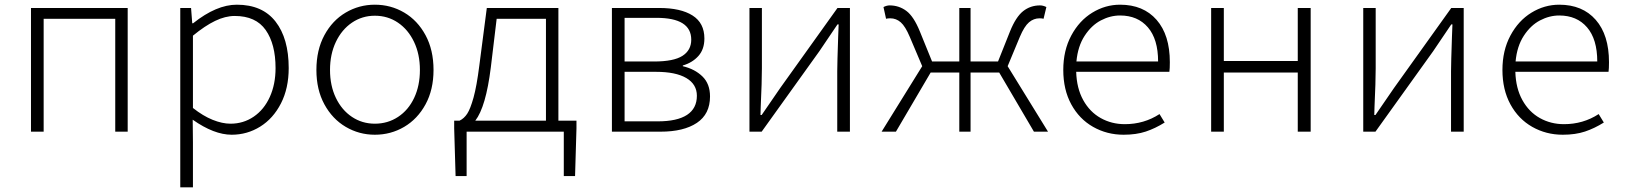

<svg xmlns="http://www.w3.org/2000/svg" viewBox="-20 -561 6939 818"><path d="M112 -527H524V0H471V-481H166V0H112Z M748 -527H794L799 -462H803Q902 -541 989 -541Q1098 -541 1154 -469Q1210 -397 1210 -271Q1210 -185 1177 -120.5Q1144 -56 1088.5 -21.5Q1033 13 967 13Q892 13 801 -51L802 45V237H748ZM1154 -271Q1154 -373 1112 -433Q1070 -493 980 -493Q940 -493 896.5 -472Q853 -451 802 -409V-101Q845 -67 886 -50.5Q927 -34 962 -34Q1017 -34 1061 -64Q1105 -94 1129.5 -148Q1154 -202 1154 -271Z M1328 -263Q1328 -348 1362 -411Q1396 -474 1453 -507.5Q1510 -541 1577 -541Q1645 -541 1702 -507.5Q1759 -474 1793 -411Q1827 -348 1827 -263Q1827 -179 1793 -116.5Q1759 -54 1702 -20.5Q1645 13 1577 13Q1510 13 1453 -20.5Q1396 -54 1362 -116.5Q1328 -179 1328 -263ZM1769 -263Q1769 -330 1744 -382.5Q1719 -435 1675.5 -464.5Q1632 -494 1577 -494Q1523 -494 1479.5 -464.5Q1436 -435 1411 -382.5Q1386 -330 1386 -263Q1386 -196 1411 -144Q1436 -92 1479.5 -63Q1523 -34 1577 -34Q1632 -34 1676 -63Q1720 -92 1744.5 -144Q1769 -196 1769 -263Z M2022 -281 2054 -527H2359V-47H2436V-14L2430 189H2382V0H1968V189H1921L1915 -14V-47H1938Q1957 -56 1970.5 -76.5Q1984 -97 1997.5 -145.5Q2011 -194 2022 -281ZM2306 -47V-481H2096L2071 -273Q2050 -105 2005 -47Z M2587 -527H2789Q2880 -527 2930.5 -495Q2981 -463 2981 -397Q2981 -351 2955.5 -322.5Q2930 -294 2889 -282V-279Q2940 -267 2972.5 -235.5Q3005 -204 3005 -150Q3005 -75 2949 -37.5Q2893 0 2794 0H2587ZM2925 -392Q2925 -485 2777 -485H2641V-299H2767Q2850 -299 2887.5 -323Q2925 -347 2925 -392ZM2949 -153Q2949 -202 2904 -228.5Q2859 -255 2775 -255H2641V-44H2782Q2865 -44 2907 -71.5Q2949 -99 2949 -153Z M3173 -527H3226V-270Q3226 -213 3221 -106L3220 -71H3225L3304 -186L3548 -527H3601V0H3547V-258Q3547 -290 3551 -406L3553 -457H3548Q3498 -382 3471 -343L3225 0H3173Z M3909 -279 3856 -404Q3837 -449 3817.5 -466Q3798 -483 3773 -483Q3761 -483 3755 -481L3744 -531Q3758 -538 3770 -538Q3810 -538 3841.5 -514.5Q3873 -491 3899 -427L3951 -299H4067V-527H4115V-299H4232L4283 -427Q4308 -489 4339 -513.5Q4370 -538 4411 -538Q4424 -538 4438 -531L4426 -481Q4420 -483 4409 -483Q4384 -483 4364 -466Q4344 -449 4325 -404L4273 -279L4445 0H4385L4237 -252H4115V0H4067V-252H3945L3797 0H3736Z M4510 -263Q4510 -346 4544 -409.5Q4578 -473 4633.5 -507Q4689 -541 4752 -541Q4851 -541 4907.5 -476.5Q4964 -412 4964 -296Q4964 -268 4962 -255H4565Q4567 -185 4595 -134.5Q4623 -84 4669.5 -58Q4716 -32 4772 -32Q4854 -32 4920 -75L4942 -39Q4902 -14 4861.5 -0.5Q4821 13 4767 13Q4696 13 4637 -20.5Q4578 -54 4544 -116.5Q4510 -179 4510 -263ZM4914 -299Q4914 -394 4870.5 -444.5Q4827 -495 4752 -495Q4710 -495 4670 -474Q4630 -453 4601 -408.5Q4572 -364 4566 -299Z M5140 -527H5194V-301H5509V-527H5564V0H5509V-252H5194V0H5140Z M5788 -527H5841V-270Q5841 -213 5836 -106L5835 -71H5840L5919 -186L6163 -527H6216V0H6162V-258Q6162 -290 6166 -406L6168 -457H6163Q6113 -382 6086 -343L5840 0H5788Z M6381 -263Q6381 -346 6415 -409.5Q6449 -473 6504.5 -507Q6560 -541 6623 -541Q6722 -541 6778.5 -476.5Q6835 -412 6835 -296Q6835 -268 6833 -255H6436Q6438 -185 6466 -134.5Q6494 -84 6540.5 -58Q6587 -32 6643 -32Q6725 -32 6791 -75L6813 -39Q6773 -14 6732.5 -0.5Q6692 13 6638 13Q6567 13 6508 -20.5Q6449 -54 6415 -116.5Q6381 -179 6381 -263ZM6785 -299Q6785 -394 6741.5 -444.5Q6698 -495 6623 -495Q6581 -495 6541 -474Q6501 -453 6472 -408.5Q6443 -364 6437 -299Z"/></svg>

Font: Nebula Sans Light
Style: Regular
Weight: 300
Designer: Paul D. Hunt for Adobe (as Source Sans)
Foundry: Nebula Entertainment & Broadcasting LLC
Version: Version 1.010